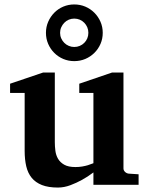

<svg xmlns="http://www.w3.org/2000/svg" viewBox="-20 -823 660 855"><path d="M396 0V-55.2Q371.1 -36.1 344.2 -21.5Q321.3 -8.8 293.5 1.7Q265.6 12.2 237.8 12.2Q195.3 12.2 166.7 1Q138.2 -10.3 121.1 -31.2Q104 -52.2 96.9 -82.5Q89.8 -112.8 89.8 -150.9V-409.2H24.9V-450.2L171.9 -500H224.1V-189.9Q224.1 -171.4 226.6 -151.9Q229 -132.3 238.3 -116.2Q247.6 -100.1 265.9 -89.6Q284.2 -79.1 315.9 -79.1Q331.5 -79.1 345.9 -81.5Q360.4 -84 371.6 -87.4Q384.3 -91.3 396 -96.2V-409.2H333V-450.2L479 -500H529.8V-73.2Q529.8 -64 536.9 -57.4Q543.9 -50.8 553.2 -49.8L597.2 -46.9V0ZM373.5 -676.8Q373.5 -689.9 368.7 -701.4Q363.8 -712.9 355.2 -721.7Q346.7 -730.5 335.2 -735.4Q323.7 -740.2 310.5 -740.2Q297.9 -740.2 286.4 -735.4Q274.9 -730.5 266.4 -721.7Q257.8 -712.9 252.7 -701.4Q247.6 -689.9 247.6 -676.8Q247.6 -663.6 252.7 -652.1Q257.8 -640.6 266.4 -632.1Q274.9 -623.5 286.4 -618.7Q297.9 -613.8 310.5 -613.8Q323.7 -613.8 335.2 -618.7Q346.7 -623.5 355.2 -632.1Q363.8 -640.6 368.7 -652.1Q373.5 -663.6 373.5 -676.8ZM437.5 -676.8Q437.5 -650.4 427.5 -627.4Q417.5 -604.5 400.1 -587.4Q382.8 -570.3 359.9 -560.5Q336.9 -550.8 310.5 -550.8Q284.7 -550.8 261.7 -560.5Q238.8 -570.3 221.7 -587.4Q204.6 -604.5 194.6 -627.4Q184.6 -650.4 184.6 -676.8Q184.6 -703.1 194.6 -726.1Q204.6 -749 221.7 -766.4Q238.8 -783.7 261.7 -793.5Q284.7 -803.2 310.5 -803.2Q336.9 -803.2 359.9 -793.5Q382.8 -783.7 400.1 -766.4Q417.5 -749 427.5 -726.1Q437.5 -703.1 437.5 -676.8Z"/></svg>

Font: Charis SIL Afr
Style: Bold
Weight: 700
Foundry: SIL International
Version: Version 5.000